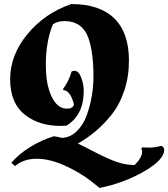

<svg xmlns="http://www.w3.org/2000/svg" viewBox="-20 -686 830 947"><path d="M54 133 36 117Q72 74 130 38.5Q188 3 246 -14Q266 -11 290 -5L288 -6Q329 -9 360 -40Q391 -71 408 -118Q441 -211 441 -310Q441 -422 418 -493Q389 -582 297 -582Q264 -582 241 -566Q206 -481 206 -367Q206 -290 222 -242Q251 -150 311 -150Q339 -150 345 -171Q326 -241 293 -241L291 -247Q320 -286 333 -333Q340 -337 347 -337Q368 -337 380.5 -303.5Q393 -270 393 -239Q393 -117 307 -66Q292 -65 278 -65Q177 -65 108 -116Q30 -174 30 -294.5Q30 -415 116 -518.5Q202 -622 332 -666Q471 -666 543.5 -595.5Q616 -525 616 -387Q616 -308 593 -239Q570 -170 530 -120Q460 -32 364 22Q384 31 449.5 65Q515 99 558 113.5Q601 128 644 128Q681 91 681 63Q681 54 677 49L681 41Q695 42 719.5 42Q744 42 776 33Q790 41 790 53Q790 102 690.5 159.5Q591 217 471 241L430 208Q372 163 298 130Q224 97 160.5 97Q97 97 54 133Z"/></svg>

Font: Almendra SC
Style: Bold
Weight: 700
Designer: Ana Sanfelippo
Foundry: Ana Sanfelippo
Version: Version 1.003